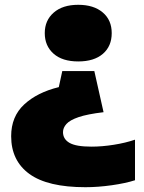

<svg xmlns="http://www.w3.org/2000/svg" viewBox="-20 -580 600 800"><path d="M306 -560Q370.5 -560 408 -528.2Q445.5 -496.5 445.5 -442Q445.5 -387.5 408.8 -355.8Q372 -324 306 -324Q239.5 -324 203 -356.5Q166.5 -389 166.5 -442Q166.5 -495 203.8 -527.5Q241 -560 306 -560ZM373 -284 411.5 -112.5Q344 -104.5 307.5 -92Q271 -79.5 256.8 -63.5Q242.5 -47.5 242.5 -29.5Q242.5 -0.5 269.5 15.2Q296.5 31 361 31Q405.5 31 454.2 23.2Q503 15.5 542.5 2V171Q504 183.5 446 191.8Q388 200 336 200Q178.5 200 102.5 144.8Q26.5 89.5 26.5 -12.5Q26.5 -94.5 80.8 -144.8Q135 -195 225 -217L239.5 -284Z"/></svg>

Font: Encode Sans SmExp Black
Style: Regular
Weight: 900
Width: 6
Designer: Multiple Designers
Foundry: Impallari Type
Version: Version 3.002; ttfautohint (v1.8.3) -l 8 -r 50 -G 200 -x 14 